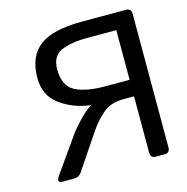

<svg xmlns="http://www.w3.org/2000/svg" viewBox="-104 -799 877 899"><g transform="rotate(-15 335.0 -350.0)"><path d="M90.3 0Q58.6 0 81.5 -32.2L205.1 -207.5Q213.4 -219.2 247.3 -256.1Q281.2 -293 311 -310.5V-311.5Q228.5 -321.3 165 -367.2Q101.6 -413.1 101.6 -498.5Q101.6 -602.1 164.8 -651.1Q228 -700.2 369.1 -700.2H585.9Q610.4 -700.2 610.4 -673.3V-26.9Q610.4 0 585.9 0H541Q516.6 0 516.6 -26.9V-299.3H467.3Q403.8 -299.3 365.5 -266.6Q327.1 -233.9 297.4 -189.5L182.6 -19Q169.9 0 148.4 0ZM201.7 -514.2Q201.7 -433.6 252.9 -406.5Q304.2 -379.4 399.4 -379.4H516.6V-620.1H376Q295.4 -620.1 248.5 -598.9Q201.7 -577.6 201.7 -514.2Z"/></g></svg>

Font: Istok Web
Style: Regular
Weight: 400
Designer: Andrey V. Panov
Foundry: Andrey V. Panov
Version: Version 1.0.2g